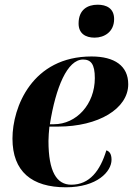

<svg xmlns="http://www.w3.org/2000/svg" viewBox="-20 -786 565 816"><path d="M382 -626C424 -626 465 -651 465 -705C465 -751 432 -766 395 -766C352 -766 314 -745 314 -686C314 -644 343 -626 382 -626ZM260 10C393 10 454 -57 454 -107C454 -132 445 -143 432 -147C406 -61 361 -1 283 -1C221 -1 186 -56 186 -187C186 -200 188 -233 190 -248H227C398 -248 525 -324 525 -428C525 -506 467 -546 369 -546C117 -546 33 -331 33 -197C33 -57 115 10 260 10ZM209 -258H192C217 -415 266 -533 333 -533C366 -533 383 -514 383 -454C383 -343 305 -258 209 -258Z"/></svg>

Font: Noto Serif Display
Style: Bold Italic
Weight: 700
Italic angle: -12°
Designer: Monotype Design Team
Foundry: Monotype Imaging Inc.
Version: Version 2.009